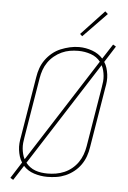

<svg xmlns="http://www.w3.org/2000/svg" viewBox="-64 -1008 729 1096"><g transform="rotate(5 300.0 -460.0)"><path d="M54 42 37 32 96 -61Q86 -76 80.5 -94Q75 -112 72.5 -131Q70 -150 71.5 -169.5Q73 -189 77 -208L134 -553Q138 -580 147 -605.5Q156 -631 172.5 -654Q189 -677 211 -695Q233 -713 258.5 -723.5Q284 -734 310.5 -740Q337 -746 363 -746Q402 -746 439 -732.5Q476 -719 500 -692L555 -777L572 -767L513 -674Q523 -659 528.5 -641Q534 -623 536.5 -604Q539 -585 537.5 -565.5Q536 -546 532 -527L475 -182Q471 -155 462 -129.5Q453 -104 437 -81Q421 -58 398.5 -40Q376 -22 350.5 -11Q325 0 298.5 4Q272 8 246 8Q246 8 246 8Q246 8 246 8Q207 8 170 -4Q133 -16 109 -43ZM109 -81 488 -673Q467 -700 432.5 -712Q398 -724 361 -724Q336 -724 312.5 -720Q289 -716 266 -705.5Q243 -695 223 -678.5Q203 -662 188.5 -641Q174 -620 166 -597Q158 -574 154 -550L97 -205Q94 -189 92.5 -173Q91 -157 92.5 -141Q94 -125 98 -109.5Q102 -94 109 -81ZM246 -11Q270 -11 294 -15Q318 -19 341.5 -29Q365 -39 385 -55.5Q405 -72 419.5 -93Q434 -114 442.5 -137.5Q451 -161 455 -185L512 -530Q515 -546 516.5 -562Q518 -578 516.5 -594Q515 -610 511 -625.5Q507 -641 500 -654L121 -62Q131 -49 145 -38.5Q159 -28 175.5 -22Q192 -16 210 -13.5Q228 -11 246 -11ZM375 -809 362 -821 494 -962 510 -948Z"/></g></svg>

Font: Iosevka Curly Slab ThExObl
Style: Regular
Weight: 100
Width: 7
Italic angle: -9°
Monospace: yes
Designer: Belleve Invis
Foundry: Belleve Invis
Version: Version 11.1.0; ttfautohint (v1.8.3)